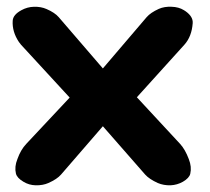

<svg xmlns="http://www.w3.org/2000/svg" viewBox="-20 -532 630 576"><path d="M44.4 -501.5Q19 -487.8 18.1 -469.7Q16.1 -437 36.6 -406.2Q41 -399.9 43 -397.9L189 -239.3L58.6 -100.1Q42 -82.5 32.2 -54.7Q22.9 -31.7 27.8 -11.2Q31.2 2 50.3 13.2Q66.9 23.4 86.9 23.9Q108.4 24.4 125 17.1Q151.4 5.4 163.1 -8.3L288.6 -153.3L415.5 -8.3Q427.7 5.4 453.6 17.1Q470.7 24.4 491.7 23.9Q511.7 22.9 528.8 13.2Q547.9 2 550.8 -10.7Q555.7 -31.2 546.4 -54.7Q535.6 -83.5 520.5 -100.1L390.6 -240.2L533.2 -397.9Q555.2 -422.4 558.1 -462.4Q559.6 -481.9 537.1 -498Q534.7 -500 531.7 -501.5Q516.1 -511.2 494.6 -511.7Q473.1 -512.7 456.5 -505.4Q431.6 -494.1 419.9 -480.5L288.6 -326.7L156.2 -480.5Q144.5 -494.1 119.6 -504.9Q103 -512.2 82 -511.7Q62 -511.2 44.4 -501.5Z"/></svg>

Font: Comic Relief
Style: Bold
Weight: 700
Designer: Jeff Davis
Foundry: Loudifier
Version: Version 1.200; ttfautohint (v1.8.4.7-5d5b)